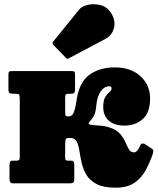

<svg xmlns="http://www.w3.org/2000/svg" viewBox="-20 -849 730 889"><path d="M687.5 -136.5Q674.5 -99 655.8 -63Q637 -27 604 -3.5Q571 20 515 20Q459.5 20 427.8 3.5Q396 -13 380.2 -39.2Q364.5 -65.5 358 -95Q351.5 -124.5 347.5 -150.8Q343.5 -177 335.2 -193.5Q327 -210 307.5 -210H300.5Q287.5 -210 284.8 -205.2Q282 -200.5 282 -184L281.5 -122Q281.5 -110.5 284.5 -107.8Q287.5 -105 297.5 -105H308.5Q319 -105 321.5 -99Q324 -93 324 -82V-19.5Q324 0 307.5 0H40.5Q24 0 24 -19.5V-82Q24 -93 26.5 -99Q29 -105 39.5 -105H54.5Q64.5 -105 68 -107.8Q71.5 -110.5 71.5 -122V-390Q71 -407.5 68.2 -411.2Q65.5 -415 51.5 -415H37Q27.5 -415 23.2 -419Q19 -423 19 -436V-503Q19 -514.5 22.2 -517.2Q25.5 -520 37 -520H309.5Q321 -520 324.2 -517.2Q327.5 -514.5 327.5 -503V-436Q327.5 -423 323.5 -419Q319.5 -415 310 -415H302Q288 -415 284.8 -412Q281.5 -409 281.5 -391L282 -329Q282 -319.5 283.5 -314.8Q285 -310 297 -310H300Q314 -310 321.8 -329.5Q329.5 -349 334 -381Q345 -465.5 392 -501.2Q439 -537 512 -537Q586 -537 630.5 -496Q675 -455 675 -393.5Q675 -327.5 640.8 -297.5Q606.5 -267.5 556 -267.5Q509 -267.5 483.5 -290.5Q458 -313.5 458 -353Q458 -385.5 467.8 -400.5Q477.5 -415.5 487 -422.8Q496.5 -430 496.5 -440Q496.5 -449.5 485 -449.5Q465 -449.5 448.2 -428.5Q431.5 -407.5 426.5 -366Q424 -333 416.5 -317Q409 -301 395.5 -286.5Q384 -274.5 398 -271.8Q412 -269 437.8 -267.8Q463.5 -266.5 486.5 -259Q519.5 -248.5 535.8 -229.5Q552 -210.5 560.5 -190.8Q569 -171 577 -157.2Q585 -143.5 601 -143.5Q615.5 -143.5 629.5 -175.5Q634.5 -189 650 -182.5L678.5 -163.5Q690.5 -157.5 689.8 -150Q689 -142.5 687.5 -136.5ZM284 -582.5 227.5 -640.5Q219 -649.5 228 -658.5L345 -803Q359 -820.5 386.2 -826.5Q413.5 -832.5 441.8 -826.2Q470 -820 486 -800Q516 -763 508.8 -724.8Q501.5 -686.5 467.5 -668.5L299.5 -579.5Q294 -576 291 -577Q288 -578 284 -582.5Z"/></svg>

Font: Besley* Narrow Fatface
Style: Regular
Weight: 900
Width: 4
Designer: Owen Earl
Foundry: indestructible type*
Version: Version 3.000; ttfautohint (v1.8.3)